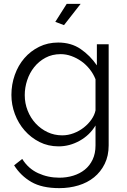

<svg xmlns="http://www.w3.org/2000/svg" viewBox="-20 -750 657 993"><path d="M311 -620 266 -637 325 -730H397ZM283 7Q229 7 184.5 -15.5Q140 -38 107.5 -75Q75 -112 57 -160Q39 -208 39 -259Q39 -313 56.5 -362.5Q74 -412 106 -449Q138 -486 182.5 -508Q227 -530 281 -530Q348 -530 397 -496.5Q446 -463 481 -412V-521H542V2Q542 56 521.5 97.5Q501 139 466.5 167Q432 195 385.5 209Q339 223 287 223Q197 223 142 191Q87 159 53 105L95 72Q126 122 177 145.5Q228 169 287 169Q325 169 359 158.5Q393 148 418.5 127.5Q444 107 459 75.5Q474 44 474 2V-101Q444 -51 392 -22Q340 7 283 7ZM302 -50Q332 -50 361 -61Q390 -72 413.5 -90.5Q437 -109 453 -132Q469 -155 474 -179V-340Q463 -368 444 -392Q425 -416 401 -433Q377 -450 349.5 -460Q322 -470 294 -470Q250 -470 215.5 -451.5Q181 -433 157 -403Q133 -373 120.5 -335Q108 -297 108 -258Q108 -216 123 -178Q138 -140 164.5 -111.5Q191 -83 226 -66.5Q261 -50 302 -50Z"/></svg>

Font: IngvarSans
Style: Regular
Weight: 400
Version: Version 1.000